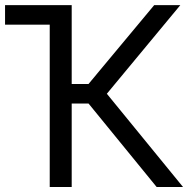

<svg xmlns="http://www.w3.org/2000/svg" viewBox="-27 -748 762 768"><path d="M599.6 0 327.1 -334H259.8V0H171.9V-649.4H-6.8V-727.5H259.8V-412.1H327.1L589.8 -727.5H694.3L400.4 -373L705.1 0Z"/></svg>

Font: Inter Display
Style: Regular
Weight: 400
Designer: Rasmus Andersson
Foundry: rsms
Version: Version 4.000;git-37864ae